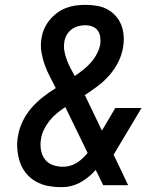

<svg xmlns="http://www.w3.org/2000/svg" viewBox="-20 -763 640 791"><path d="M233 8Q205 8 178 3Q151 -2 128 -15Q105 -28 88 -48.5Q71 -69 62.5 -94Q54 -119 51.5 -147Q49 -175 54 -202Q59 -233 73 -262.5Q87 -292 108.5 -317Q130 -342 156 -362.5Q182 -383 210 -400Q198 -424 185.5 -447.5Q173 -471 164 -496.5Q155 -522 150.5 -549.5Q146 -577 151 -605Q154 -626 162.5 -645Q171 -664 184.5 -680.5Q198 -697 215.5 -710Q233 -723 253 -730.5Q273 -738 293 -740.5Q313 -743 333 -743Q357 -743 380 -739Q403 -735 422.5 -724.5Q442 -714 457 -697Q472 -680 480 -659Q488 -638 489.5 -614.5Q491 -591 487 -568Q482 -537 467.5 -508Q453 -479 431.5 -454Q410 -429 383.5 -409Q357 -389 329 -371Q330 -370 331 -368Q332 -366 333 -364L400 -225L455 -318H563L468 -159Q463 -150 458 -142Q453 -134 448 -126L508 0H405L382 -48L374 -63Q352 -37 322 -18Q292 1 260 6L252 7ZM288 -450Q288 -450 288 -450Q288 -450 288 -450Q306 -462 323 -475.5Q340 -489 354.5 -505.5Q369 -522 379 -541Q389 -560 393 -580Q395 -595 393 -610Q391 -625 383 -636.5Q375 -648 361 -653.5Q347 -659 331 -659Q317 -659 302 -655Q287 -651 274.5 -641.5Q262 -632 254.5 -618.5Q247 -605 245 -590Q242 -570 245.5 -551.5Q249 -533 255.5 -515.5Q262 -498 270.5 -482Q279 -466 288 -450ZM240 -76Q254 -76 268.5 -80Q283 -84 296 -92Q309 -100 320 -110.5Q331 -121 341 -133L249 -322Q231 -310 214.5 -296.5Q198 -283 184.5 -266Q171 -249 161.5 -230Q152 -211 149 -191Q145 -169 148.5 -147Q152 -125 164 -108Q176 -91 196.5 -83.5Q217 -76 240 -76Z"/></svg>

Font: Iosevka Curly Medium Extended
Style: Italic
Weight: 500
Width: 7
Italic angle: -9°
Monospace: yes
Designer: Belleve Invis
Foundry: Belleve Invis
Version: Version 11.1.0; ttfautohint (v1.8.3)